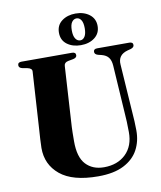

<svg xmlns="http://www.w3.org/2000/svg" viewBox="-99 -994 915 1088"><g transform="rotate(-10 359.0 -450.5)"><path d="M587.5 -306 569.5 -588Q567.5 -617.5 555 -634.2Q542.5 -651 516 -658L495.5 -663Q476 -668.5 476 -683Q476 -700 496.5 -700H682Q703 -700 703 -683Q703 -669 683 -663L664 -658Q607 -642 611.5 -586.5L630 -309Q632 -282.5 633.5 -256.8Q635 -231 635 -204Q635.5 -142 609 -92.5Q582.5 -43 525.5 -13.8Q468.5 15.5 378 15.5Q231 15.5 159.2 -43.8Q87.5 -103 88 -198.5Q88 -216.5 90 -249Q92 -281.5 94.5 -319L114 -634Q115.5 -652.5 88 -658L60.5 -663Q40 -667.5 40 -682.5Q40 -700 61 -700H352Q373.5 -700 373.5 -682.5Q373.5 -668 353 -663.5L323.5 -658Q300 -653.5 299 -634L280 -320Q277.5 -284.5 277 -255Q276.5 -225.5 276.5 -204.5Q276 -112.5 314.8 -71Q353.5 -29.5 419 -29.5Q497 -29.5 544.5 -75.5Q592 -121.5 591.5 -201.5Q591.5 -237.5 590.2 -261.2Q589 -285 587.5 -306ZM410 -733.5Q363 -733.5 331 -757.2Q299 -781 299 -824.5Q299 -867.5 331 -891.5Q363 -915.5 410 -915.5Q458 -915.5 489.8 -891Q521.5 -866.5 521.5 -824.5Q521.5 -782.5 489.8 -758Q458 -733.5 410 -733.5ZM411 -887.5Q394.5 -887.5 383.8 -872.2Q373 -857 373 -824.5Q373 -793 383.8 -777Q394.5 -761 411 -761Q427 -761 437.2 -777Q447.5 -793 447.5 -824.5Q447.5 -856.5 437.2 -872Q427 -887.5 411 -887.5Z"/></g></svg>

Font: Fraunces 72pt
Style: Bold
Weight: 700
Version: Version 1.000;[b76b70a41]